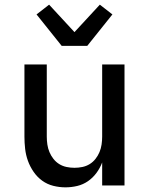

<svg xmlns="http://www.w3.org/2000/svg" viewBox="-20 -797 640 825"><path d="M261 8Q235 8 209 1.5Q183 -5 161.5 -20.5Q140 -36 124.5 -58.5Q109 -81 100 -106Q91 -131 88 -157.5Q85 -184 85 -210V-520H181V-210Q181 -193 183.5 -176Q186 -159 192.5 -143.5Q199 -128 209.5 -114.5Q220 -101 234.5 -92Q249 -83 266 -79.5Q283 -76 300 -76Q317 -76 334 -79.5Q351 -83 365.5 -92Q380 -101 390.5 -114.5Q401 -128 407.5 -143.5Q414 -159 416.5 -176Q419 -193 419 -210V-520H515V0H419V-99Q410 -75 394.5 -54Q379 -33 358 -18.5Q337 -4 312 2Q287 8 261 8ZM245 -600 137 -735 191 -777 300 -659 409 -777 463 -735 355 -600Z"/></svg>

Font: Iosevka Medium Extended
Style: Regular
Weight: 500
Width: 7
Monospace: yes
Designer: Belleve Invis
Foundry: Belleve Invis
Version: Version 32.5.0; ttfautohint (v1.8.4)